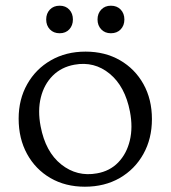

<svg xmlns="http://www.w3.org/2000/svg" viewBox="-20 -660 613 690"><path d="M287.5 -474.5Q357.5 -474.5 411.2 -443.5Q465 -412.5 495.5 -357.8Q526 -303 526 -232Q526 -161.5 495.2 -106.5Q464.5 -51.5 410.2 -20.2Q356 11 285 11Q215 11 161.2 -20.2Q107.5 -51.5 77.2 -106.8Q47 -162 47 -233.5Q47 -303 77.8 -357.5Q108.5 -412 162.8 -443.2Q217 -474.5 287.5 -474.5ZM328.5 -37Q374.5 -45 404.8 -76.2Q435 -107.5 446.5 -154.8Q458 -202 447 -259Q429.5 -349.5 374.2 -395Q319 -440.5 247.5 -427.5Q200.5 -419 169.5 -388Q138.5 -357 126.8 -310Q115 -263 126 -206Q143.5 -114 200.2 -69Q257 -24 328.5 -37ZM194.5 -540.5Q172.5 -540.5 159.2 -554.5Q146 -568.5 146 -590Q146 -611.5 159.2 -625.5Q172.5 -639.5 194.5 -639.5Q216 -639.5 229 -625.5Q242 -611.5 242 -590Q242 -568.5 229 -554.5Q216 -540.5 194.5 -540.5ZM378.5 -540.5Q357 -540.5 343.8 -554.5Q330.5 -568.5 330.5 -590Q330.5 -611.5 343.8 -625.5Q357 -639.5 378.5 -639.5Q400.5 -639.5 413.8 -625.5Q427 -611.5 427 -590Q427 -568.5 413.8 -554.5Q400.5 -540.5 378.5 -540.5Z"/></svg>

Font: Fraunces 9pt SuperSoft Light
Style: Regular
Weight: 300
Version: Version 1.000;[b76b70a41]